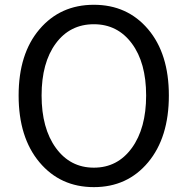

<svg xmlns="http://www.w3.org/2000/svg" viewBox="-20 -767 781 800"><path d="M57.6 -369.1Q57.6 -543 144.5 -645Q231.4 -747.1 371.1 -747.1Q510.7 -747.1 597.2 -645Q683.6 -543 683.6 -369.1Q683.6 -194.3 597.2 -90.8Q510.7 12.7 371.1 12.7Q231.4 12.7 144.5 -90.8Q57.6 -194.3 57.6 -369.1ZM371.1 -666Q271.5 -666 212.4 -585.9Q153.3 -505.9 153.3 -369.1Q153.3 -232.4 212.9 -150.4Q272.5 -68.4 371.1 -68.4Q469.7 -68.4 529.3 -150.4Q588.9 -232.4 588.9 -369.1Q588.9 -505.9 529.3 -585.9Q469.7 -666 371.1 -666Z"/></svg>

Font: Bpmf Zihi Sans Regular
Style: Regular
Weight: 400
Foundry: But Ko
Version: Version 1.320